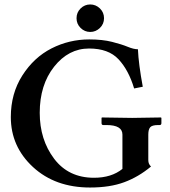

<svg xmlns="http://www.w3.org/2000/svg" viewBox="-20 -836 767 866"><path d="M343.5 -710Q325.2 -728 325.2 -753.9Q325.2 -779.8 343.5 -797.9Q361.8 -815.9 387 -815.9Q412.1 -815.9 430.7 -797.9Q449.2 -779.8 449.2 -753.9Q449.2 -728 430.7 -710Q412.1 -691.9 387 -691.9Q361.8 -691.9 343.5 -710ZM648.9 -229V-113.8Q648.9 -95.7 661.1 -85Q605 -38.1 540.5 -14.2Q476.1 9.8 386.2 9.8Q229 9.8 128.9 -82.5Q28.8 -174.8 28.8 -308.1Q28.8 -414.1 80.8 -495.6Q132.8 -577.1 212.4 -617.7Q292 -658.2 382.8 -658.2Q441.9 -658.2 485.4 -647.2Q528.8 -636.2 555.9 -625Q583 -613.8 602.1 -613.8Q605 -546.9 624 -444.8L585 -437Q560.1 -520 514.6 -568.6Q469.2 -617.2 381.8 -617.2Q289.1 -617.2 224.1 -535.2Q159.2 -453.1 159.2 -327.1Q159.2 -206.1 224.1 -120.1Q289.1 -34.2 403.8 -34.2Q482.9 -34.2 532.2 -74.2V-229Q532.2 -272 460 -272H445.8Q438 -272 438 -280.8V-304.2L439.9 -306.2Q537.1 -304.2 576.2 -304.2L706.1 -306.2L708 -304.2V-280.8Q708 -272 700.2 -272H693.8Q666 -272 657.5 -262Q648.9 -252 648.9 -229Z"/></svg>

Font: Linux Libertine
Style: Semibold
Weight: 600
Designer: Philipp H. Poll
Foundry: Philipp H. Poll
Version: Version 5.1.2 ; ttfautohint (v0.9)